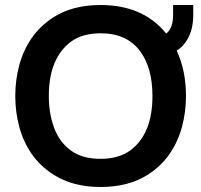

<svg xmlns="http://www.w3.org/2000/svg" viewBox="-20 -737 804 767"><path d="M382 10Q270 10 193.5 -39.5Q139.5 -74 106 -123Q72.5 -172 56.8 -231Q41 -290 41 -353.5Q41 -417 56.8 -476Q72.5 -535 106 -584Q139.5 -633 193.5 -668Q270 -717 382 -717Q551.5 -717 644 -603Q671.5 -624 671.5 -678V-717H752V-677Q752 -604 714 -559Q702 -544.5 686 -535Q723 -454 723 -353.5Q723 -290 707.2 -231Q691.5 -172 658 -123Q624.5 -74 571 -39.5Q494 10 382 10ZM382 -102.5Q454.5 -102.5 501 -136.5Q589 -202.5 589 -353.5Q589 -464 541.5 -530Q488.5 -604 382 -604Q309.5 -604 263.5 -570.5Q175 -504 175 -353.5Q175 -284 196 -227Q217 -170 262.5 -136.2Q308 -102.5 382 -102.5Z"/></svg>

Font: Acari Sans
Style: Bold
Weight: 700
Designer: Alfredo Marco Pradil and Stefan Peev (font) & Cristiano Sobral (main changes)
Foundry: Alfredo Marco Pradil and Stefan Peev (font) & Cristiano Sobral (main changes)
Version: Version 1.063; ttfautohint (v1.8.3)